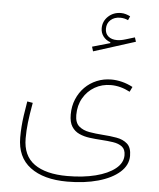

<svg xmlns="http://www.w3.org/2000/svg" viewBox="-60 -738 833 1009"><g transform="rotate(5 356.5 -233.5)"><path d="M586.4 -673.8Q575.2 -679.7 563 -683.3Q550.8 -687 537.6 -687Q497.6 -687 470.2 -661.4Q442.9 -635.7 442.9 -598.6Q442.9 -574.7 457 -555.9Q471.2 -537.1 494.6 -529.3V-524.4L400.9 -497.6L408.2 -473.6L628.4 -543.5L621.1 -565.9L573.2 -551.3Q548.3 -543.5 527.8 -543.5Q499.5 -543.5 482.4 -557.9Q465.3 -572.3 465.3 -598.1Q465.3 -627 484.9 -644.5Q504.4 -662.1 535.6 -662.1Q546.9 -662.1 557.4 -659.7Q567.9 -657.2 577.1 -652.8ZM630.9 -305.2Q602.1 -320.3 573.5 -327.4Q544.9 -334.5 517.6 -334.5Q476.6 -334.5 440.7 -319.6Q404.8 -304.7 377.9 -277.6Q351.1 -250.5 335.7 -213.6Q320.3 -176.8 320.3 -132.8Q320.3 -92.3 335.2 -69.1Q350.1 -45.9 375 -34.7Q399.9 -23.4 430.2 -19.5Q460.4 -15.6 491.2 -13.7Q524.9 -11.7 554.4 -7.3Q584 -2.9 602.3 11.2Q620.6 25.4 620.6 56.2Q620.6 96.7 582.5 127.2Q544.4 157.7 478.8 174.3Q413.1 190.9 330.1 190.9Q216.8 190.9 156 147.5Q95.2 104 95.2 12.7Q95.2 -29.3 99.9 -70.3Q104.5 -111.3 116.2 -176.3L86.9 -181.2Q79.6 -139.2 75 -106.7Q70.3 -74.2 68.4 -46.4Q66.4 -18.6 66.4 10.3Q66.4 114.3 137 167.2Q207.5 220.2 332.5 220.2Q423.3 220.2 495.1 200Q566.9 179.7 608.4 142.8Q649.9 106 649.9 56.6Q649.9 13.2 627.7 -6.6Q605.5 -26.4 570.3 -32.5Q535.2 -38.6 497.1 -41Q460 -43.5 426.3 -49.3Q392.6 -55.2 371.1 -73.7Q349.6 -92.3 349.6 -132.8Q349.6 -183.6 372.1 -222.4Q394.5 -261.2 432.6 -283.2Q470.7 -305.2 517.6 -305.2Q568.4 -305.2 618.2 -278.8Z"/></g></svg>

Font: Estedad-FD VF
Style: Regular
Weight: 100
Designer: Amin Abedi
Version: Version 7.3